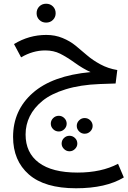

<svg xmlns="http://www.w3.org/2000/svg" viewBox="-20 -645 683 1028"><path d="M176 -574Q176 -596 190.5 -610.5Q205 -625 227 -625Q249 -625 263.5 -610.5Q278 -596 278 -574Q278 -553 263.5 -538.5Q249 -524 227 -524Q205 -524 190.5 -538.5Q176 -553 176 -574ZM612 232 643 305Q547 363 387 363Q219 363 134.5 289Q50 215 50 88Q50 -54 155 -147Q260 -240 465 -259Q425 -277 381 -308.5Q337 -340 302 -357.5Q267 -375 222 -375Q156 -375 93 -338L55 -409Q135 -458 228 -458Q275 -458 315 -441.5Q355 -425 385.5 -400Q416 -375 446 -349Q476 -323 517.5 -300.5Q559 -278 608 -270L599 -198L513 -195Q410 -191 332 -167Q254 -143 208 -105.5Q162 -68 139.5 -22.5Q117 23 117 75Q117 173 188 226Q259 279 395 279Q523 279 612 232ZM295 59Q277 59 264.5 46.5Q252 34 252 17Q252 0 264.5 -12.5Q277 -25 295 -25Q312 -25 324.5 -12.5Q337 0 337 17Q337 34 324.5 46.5Q312 59 295 59ZM433 71Q416 71 403.5 58.5Q391 46 391 29Q391 12 403.5 -0.5Q416 -13 433 -13Q451 -13 463.5 -0.5Q476 12 476 29Q476 46 463.5 58.5Q451 71 433 71ZM310 124Q310 106 322.5 94Q335 82 352 82Q369 82 381.5 94Q394 106 394 124Q394 140 381.5 152.5Q369 165 352 165Q335 165 322.5 152.5Q310 140 310 124Z"/></svg>

Font: FiraGO Book
Style: Regular
Weight: 350
Designer: bBox Type
Foundry: bBox Type GmbH
Version: Version 1.001;PS 001.001;hotconv 1.0.88;makeotf.lib2.5.64775